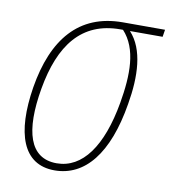

<svg xmlns="http://www.w3.org/2000/svg" viewBox="-66 -585 586 654"><g transform="rotate(10 226.5 -258.5)"><path d="M165 10C270 10 344 -80 373 -256C390 -354 387 -447 336 -502H449L453 -527H307C155 -527 73 -426 45 -256C19 -94 55 10 165 10ZM168 -15C74 -15 47 -106 73 -256C100 -411 169 -502 303 -502H312C365 -445 363 -354 346 -256C319 -101 257 -15 168 -15Z"/></g></svg>

Font: Noto Sans Condensed Thin
Style: Italic
Weight: 100
Width: 3
Italic angle: -12°
Designer: Monotype Design Team
Foundry: Monotype Imaging Inc.
Version: Version 2.013